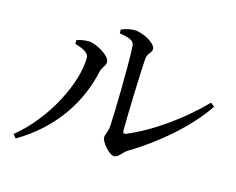

<svg xmlns="http://www.w3.org/2000/svg" viewBox="-96 -834 1191 967"><g transform="rotate(15 500.0 -351.0)"><path d="M425 -677 426 -657C476 -650 503 -639 504 -613C510 -517 504 -252 500 -197C497 -157 485 -150 485 -130C485 -108 531 -52 557 -52C579 -52 594 -82 617 -96C750 -176 894 -295 980 -423L960 -439C861 -337 723 -234 588 -177C577 -172 570 -176 570 -189C570 -264 578 -518 583 -568C587 -600 608 -602 608 -625C608 -652 539 -692 494 -692C471 -692 452 -688 425 -677ZM223 -548C250 -540 297 -526 297 -495C297 -367 197 -157 40 -29L56 -10C246 -122 343 -286 377 -444C382 -469 401 -479 401 -501C401 -534 325 -576 287 -578C263 -579 240 -573 223 -568Z"/></g></svg>

Font: Noto Serif JP Medium
Style: Regular
Weight: 500
Designer: Ryoko NISHIZUKA 西塚涼子 (kana & ideographs); Frank Grießhammer (Latin, Greek & Cyrillic); Wenlong ZHANG 张文龙 (bopomofo); San
Foundry: Adobe
Version: Version 2.001;hotconv 1.1.0;makeotfexe 2.6.0